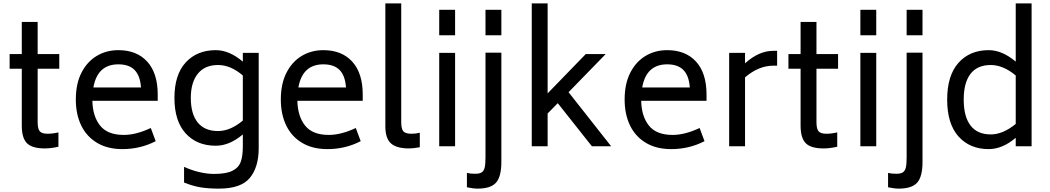

<svg xmlns="http://www.w3.org/2000/svg" viewBox="-20 -866 6219 1137"><path d="M203 -459V-143Q203 -103 215.5 -88.5Q228 -74 262 -74Q292 -74 326 -82V3Q281 13 246 13Q170 13 139.5 -18Q109 -49 109 -122V-459H37V-546H109V-736H203V-546H331V-459Z M713 -67Q786 -67 873 -108L902 -30Q811 17 705 17Q617 17 555 -20Q493 -57 461 -123Q429 -189 429 -277Q429 -370 462.5 -435.5Q496 -501 553 -535Q610 -569 681 -569Q790 -569 852 -501Q914 -433 914 -306V-269H527Q529 -177 573 -122Q617 -67 713 -67ZM533 -348H815Q810 -418 777 -451.5Q744 -485 681 -485Q557 -485 533 -348Z M1512 -553V11Q1512 124 1459.5 187.5Q1407 251 1276 251Q1212 251 1165.5 243Q1119 235 1070 215V122Q1116 143 1162 153.5Q1208 164 1247 164Q1319 164 1356 145.5Q1393 127 1405.5 92.5Q1418 58 1418 1V-70Q1339 -3 1258 -3Q1146 -3 1079.5 -76Q1013 -149 1013 -286Q1013 -424 1080 -496.5Q1147 -569 1258 -569Q1338 -569 1418 -501V-553ZM1418 -152V-419Q1346 -481 1271 -481Q1193 -481 1151.5 -429.5Q1110 -378 1110 -286Q1110 -191 1151 -140.5Q1192 -90 1271 -90Q1344 -90 1418 -152Z M1927 -67Q2000 -67 2087 -108L2116 -30Q2025 17 1919 17Q1831 17 1769 -20Q1707 -57 1675 -123Q1643 -189 1643 -277Q1643 -370 1676.5 -435.5Q1710 -501 1767 -535Q1824 -569 1895 -569Q2004 -569 2066 -501Q2128 -433 2128 -306V-269H1741Q1743 -177 1787 -122Q1831 -67 1927 -67ZM1747 -348H2029Q2024 -418 1991 -451.5Q1958 -485 1895 -485Q1771 -485 1747 -348Z M2262 -118V-846H2356V-143Q2356 -103 2368.5 -88.5Q2381 -74 2416 -74Q2444 -74 2466 -80V6Q2426 13 2403 13Q2328 13 2295 -17Q2262 -47 2262 -118Z M2581 -808H2675V-657H2581ZM2581 -553H2675V0H2581Z M2855 -808H2949V-657H2855ZM2745 243V158Q2764 163 2795 163Q2819 163 2832 155Q2845 147 2850 127Q2855 107 2855 68V-554H2949V93Q2949 180 2917.5 215.5Q2886 251 2808 251Q2782 251 2745 243Z M3283 -255 3223 -194V0H3129V-846H3223V-313L3449 -546H3567L3347 -320L3599 0H3485Z M3963 -67Q4036 -67 4123 -108L4152 -30Q4061 17 3955 17Q3867 17 3805 -20Q3743 -57 3711 -123Q3679 -189 3679 -277Q3679 -370 3712.5 -435.5Q3746 -501 3803 -535Q3860 -569 3931 -569Q4040 -569 4102 -501Q4164 -433 4164 -306V-269H3777Q3779 -177 3823 -122Q3867 -67 3963 -67ZM3783 -348H4065Q4060 -418 4027 -451.5Q3994 -485 3931 -485Q3807 -485 3783 -348Z M4582 -565V-477H4559Q4473 -477 4392 -408V0H4298V-553H4392V-491Q4474 -565 4559 -565Z M4815 -459V-143Q4815 -103 4827.5 -88.5Q4840 -74 4874 -74Q4904 -74 4938 -82V3Q4893 13 4858 13Q4782 13 4751.5 -18Q4721 -49 4721 -122V-459H4649V-546H4721V-736H4815V-546H4943V-459Z M5075 -808H5169V-657H5075ZM5075 -553H5169V0H5075Z M5349 -808H5443V-657H5349ZM5239 243V158Q5258 163 5289 163Q5313 163 5326 155Q5339 147 5344 127Q5349 107 5349 68V-554H5443V93Q5443 180 5411.5 215.5Q5380 251 5302 251Q5276 251 5239 243Z M6089 -846V0H5995V-50Q5916 17 5835 17Q5723 17 5656 -58Q5589 -133 5589 -276Q5589 -419 5656 -494Q5723 -569 5835 -569Q5915 -569 5995 -501V-846ZM5995 -132V-419Q5921 -481 5847 -481Q5768 -481 5727.5 -429Q5687 -377 5687 -276Q5687 -175 5727.5 -122.5Q5768 -70 5847 -70Q5919 -70 5995 -132Z"/></svg>

Font: Biryani
Style: Regular
Weight: 400
Designer: Dan Reynolds and Mathieu Reguer
Foundry: Dan Reynolds and Mathieu Reguer
Version: Version 1.004; ttfautohint (v1.1) -l 5 -r 5 -G 72 -x 0 -D la